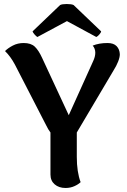

<svg xmlns="http://www.w3.org/2000/svg" viewBox="-20 -921 633 955"><path d="M362 -262V-141Q362 -65 381 -15Q370 -4 350 5Q330 14 306 14Q273 14 252 -4Q231 -22 231 -53V-262Q220 -276 209 -299L54 -600Q32 -641 5 -667Q20 -682 44 -694.5Q68 -707 98 -707Q134 -707 153 -689Q172 -671 189 -634L322 -348L443 -616Q454 -639 454 -659Q454 -669 450.5 -678.5Q447 -688 441 -694Q472 -707 515 -707Q545 -707 560 -691.5Q575 -676 576 -651Q576 -636 567.5 -614.5Q559 -593 545 -571ZM483 -765Q483 -760 474.5 -750Q466 -740 459 -737L313 -816L166 -737Q160 -740 151.5 -750Q143 -760 142 -765L279 -896Q289 -901 312 -901Q336 -901 346 -896Z"/></svg>

Font: Arima Madurai Black
Style: Regular
Weight: 900
Designer: Joana Correia and Natanael Gama
Foundry: NDISCOVER
Version: Version 1.019